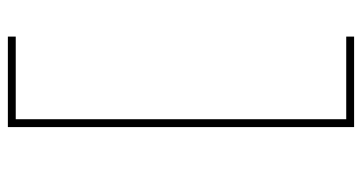

<svg xmlns="http://www.w3.org/2000/svg" viewBox="-236 -574 920 488"><g transform="rotate(-90 224.0 -330.0)"><path d="M145 110V-770H375V-750H165V90H375V110Z"/></g></svg>

Font: M PLUS 2 Thin Thin
Style: Regular
Weight: 250
Version: Version 1.001